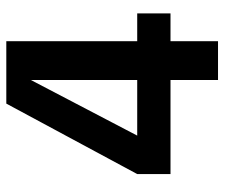

<svg xmlns="http://www.w3.org/2000/svg" viewBox="-70 -624 695 594"><g transform="rotate(-90 277.0 -327.5)"><path d="M154 -250H326V-579ZM446 0H326V-147H35V-250L253 -655H446V-250H532V-147H446Z"/></g></svg>

Font: Hind Vadodara SemiBold
Style: Regular
Weight: 600
Designer: Hitesh Malaviya
Foundry: Indian Type Foundry
Version: Version 1.001;PS 1.0;hotconv 1.0.86;makeotf.lib2.5.63406; tt